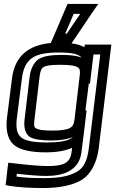

<svg xmlns="http://www.w3.org/2000/svg" viewBox="-20 -734 582 969"><path d="M356 -131C352 -105 347 -96 333 -88C315 -79 288 -75 245 -75C197 -75 172 -79 161 -87C152 -92 150 -102 154 -131L180 -350C184 -378 189 -388 199 -395C210 -403 236 -407 283 -407C335 -407 362 -402 373 -394C383 -387 386 -377 382 -350L356 -131ZM392 -443C369 -453 334 -457 290 -457C237 -457 196 -450 174 -435C151 -419 135 -386 130 -350L104 -131C99 -93 107 -59 129 -44C148 -31 187 -25 239 -25C283 -25 321 -31 347 -42C328 -21 269 -15 218 -15C146 -15 105 -24 85 -42C66 -60 59 -87 65 -137L90 -334C103 -443 156 -469 280 -469C343 -469 377 -461 392 -443ZM411 -177 429 -318 430 -311 434 -312 449 -437 452 -459H486L428 16C420 80 401 114 368 133C330 155 278 165 204 165C147 165 101 163 63 157L65 143C128 150 178 154 214 154C299 154 380 127 391 34L402 -52L417 -177H411ZM433 -714H339H321L313 -696L249 -546L236 -517C127 -506 54 -455 40 -334L15 -137C8 -79 19 -30 49 -4C77 22 135 35 212 35C248 35 303 31 344 12L341 34C334 91 297 104 220 104C181 104 124 99 49 90L22 87L18 115L11 179L8 200L28 204C71 211 129 215 198 215C277 215 343 202 389 176C437 148 468 90 478 16L539 -484L542 -509H517H433H408L406 -496C389 -505 367 -512 341 -515L349 -527L450 -677L476 -714H433ZM385 -664 317 -564H309L352 -664H385Z"/></svg>

Font: Gamestation Display Outline
Style: Italic
Weight: 400
Designer: Jonas Hecksher
Foundry: Jonas Hecksher, Playtypeª, e-types AS
Version: Version 1.003